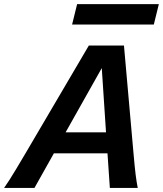

<svg xmlns="http://www.w3.org/2000/svg" viewBox="-29 -931 807 951"><path d="M515.1 0 503.4 -171.4H237.8L141.6 0H-8.8Q4.9 -19.5 19 -41.7Q33.2 -64 51.8 -95Q70.3 -126 97.2 -171.4L411.1 -705.6H585L632.3 -171.4Q638.2 -103.5 642.8 -66.2Q647.5 -28.8 653.3 0ZM475.1 -593.8 295.9 -275.4H496.1ZM328.1 -809.6 353 -910.6H757.8L732.9 -809.6Z"/></svg>

Font: Andika
Style: Bold Italic
Weight: 700
Italic angle: -14°
Designer: Victor Gaultney, Annie Olsen, Julie Remington, Don Collingsworth, Eric Hays, Becca Hirsbrunner
Foundry: SIL International
Version: Version 6.101